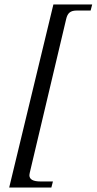

<svg xmlns="http://www.w3.org/2000/svg" viewBox="-20 -683 431 856"><path d="M391 -663H218L21 153H209L216 126H160C128 126 111 117 111 98C111 95 113 85 117 69L275 -598C281 -624 293 -636 322 -636H384Z"/></svg>

Font: XITS
Style: Italic
Weight: 400
Italic angle: -16.33°
Designer: MicroPress Inc., with final additions and corrections provided by Coen Hoffman, Elsevier (retired)
Version: Version 1.302